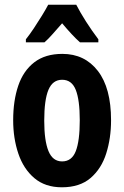

<svg xmlns="http://www.w3.org/2000/svg" viewBox="-20 -786 528 816"><path d="M452 -275Q452 -199 431.5 -134Q411 -69 365 -29.5Q319 10 243 10Q172 10 126 -29Q80 -68 58 -133Q36 -198 36 -275Q36 -358 57.5 -421.5Q79 -485 125.5 -521Q172 -557 245 -557Q340 -557 396 -484.5Q452 -412 452 -275ZM168 -273Q168 -188 186 -144Q204 -100 244 -100Q285 -100 302 -143.5Q319 -187 319 -275Q319 -361 302 -404Q285 -447 244 -447Q204 -447 186 -404.5Q168 -362 168 -273ZM304 -766Q321 -733 345.5 -694.5Q370 -656 398 -619V-606H320Q303 -621 284 -641.5Q265 -662 244 -687Q222 -662 203 -640.5Q184 -619 169 -606H90V-619Q106 -639 124 -666Q142 -693 158.5 -720Q175 -747 185 -766Z"/></svg>

Font: Noto Sans Myanmar ExtraCondensed
Style: Bold
Weight: 700
Width: 2
Designer: Monotype Design Team
Foundry: Monotype Imaging Inc.
Version: Version 2.107; ttfautohint (v1.8.4.7-5d5b)